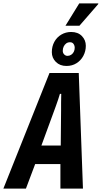

<svg xmlns="http://www.w3.org/2000/svg" viewBox="-62 -1121 604 1141"><path d="M-42 0 232 -687H406L431 0H297V-146H147L92 0ZM184 -256H299L301 -465Q301 -473 301 -484.5Q301 -496 301 -510Q301 -524 301.5 -537.5Q302 -551 302 -563H294Q290 -548 283.5 -529.5Q277 -511 271 -493.5Q265 -476 261 -466ZM333 -729Q294 -729 270 -753Q246 -777 246 -811Q246 -845 261 -872.5Q276 -900 302.5 -915.5Q329 -931 361 -931Q401 -931 424.5 -907Q448 -883 448 -849Q448 -817 433.5 -789.5Q419 -762 393 -745.5Q367 -729 333 -729ZM339 -789Q351 -789 361 -795.5Q371 -802 376.5 -813Q382 -824 382 -837Q382 -850 375 -860Q368 -870 354 -870Q341 -870 331.5 -863Q322 -856 316.5 -844.5Q311 -833 311 -819Q311 -806 319.5 -797.5Q328 -789 339 -789ZM327 -968 409 -1101H522V-1097L410 -968Z"/></svg>

Font: Archivo ExtraCondensed
Style: Bold Italic
Weight: 700
Width: 2
Italic angle: -10°
Designer: Hector Gatti
Foundry: Omnibus-Type
Version: Version 2.001